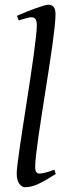

<svg xmlns="http://www.w3.org/2000/svg" viewBox="-20 -762 275 802"><path d="M212.9 -35.2Q189 -20 170.7 -9.5Q152.3 1 137.5 7.6Q122.6 14.2 109.9 17.1Q97.2 20 85 20Q71.3 20 60.5 5.4Q49.8 -9.3 49.8 -38.1Q49.8 -50.3 53.5 -79.6Q57.1 -108.9 63 -149.4Q68.8 -189.9 76.4 -238.5Q84 -287.1 91.8 -337.9Q99.6 -388.7 107.2 -438.5Q114.7 -488.3 120.6 -531.2Q126.5 -574.2 130.1 -607.2Q133.8 -640.1 133.8 -657.2Q133.8 -668.5 131.6 -675Q129.4 -681.6 126 -684.8Q122.6 -688 117.9 -689Q113.3 -689.9 108.9 -689.9Q105 -689.9 96.4 -687.7Q87.9 -685.5 79.6 -683.1Q69.8 -680.2 58.1 -676.8L50.8 -695.8Q71.3 -705.1 92 -713.4Q112.8 -721.7 130.6 -728Q148.4 -734.4 162.1 -738.3Q175.8 -742.2 182.1 -742.2Q195.8 -742.2 203.9 -733.4Q211.9 -724.6 211.9 -702.1Q211.9 -683.1 208.3 -649.4Q204.6 -615.7 198.7 -572.5Q192.9 -529.3 185.1 -479.7Q177.2 -430.2 169.4 -379.4Q161.6 -328.6 153.8 -279.5Q146 -230.5 140.1 -188.5Q134.3 -146.5 130.6 -114.5Q127 -82.5 127 -65.9Q127 -49.3 131.6 -43.2Q136.2 -37.1 144 -37.1Q155.3 -37.1 170.2 -41Q185.1 -44.9 207 -53.2Z"/></svg>

Font: Gentium Plus CyrE
Style: Italic
Weight: 400
Italic angle: -8°
Designer: J. Victor Gaultney, Annie Olsen, Iska Routamaa, Becca Hirsbrunner
Foundry: SIL International
Version: Version 5.000